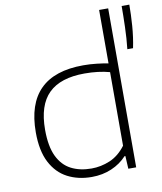

<svg xmlns="http://www.w3.org/2000/svg" viewBox="-89 -880 813 961"><g transform="rotate(-10 317.0 -399.5)"><path d="M300 9Q231 9 177.2 -19Q123.5 -47 92.8 -106.2Q62 -165.5 62 -259Q62 -549 354 -549Q388.5 -549 421.2 -545.2Q454 -541.5 480.5 -536.5V-808H526.5V0H486.5L483 -65H478.5Q447 -30.5 401 -10.8Q355 9 300 9ZM306 -33Q354 -33 399.8 -52.2Q445.5 -71.5 480.5 -118V-492Q424 -507.5 353 -507.5Q230.5 -507.5 170.2 -448.2Q110 -389 110 -264Q110 -180 134.2 -129.2Q158.5 -78.5 202.5 -55.8Q246.5 -33 306 -33ZM585.5 -590Q591.5 -643 593.2 -701.8Q595 -760.5 595 -808H634Q634 -758.5 629.8 -700.5Q625.5 -642.5 614.5 -590Z"/></g></svg>

Font: Encode Sans Expanded Expanded ExtraLight
Style: Regular
Weight: 200
Width: 7
Designer: Multiple Designers
Foundry: Impallari Type
Version: Version 3.000; ttfautohint (v1.8.3) -l 8 -r 50 -G 200 -x 14 